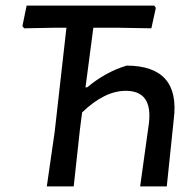

<svg xmlns="http://www.w3.org/2000/svg" viewBox="-20 -663 692 685"><path d="M147 2 175 -192 217 -564H170L66 -562L60 -570L75 -643H530L536 -635L520 -562L404 -564H313L285 -351L292 -352Q356 -406 432 -429Q624 -428 600 -238L575 2H480L511 -221Q526 -339 429 -339Q353 -339 273 -262L265 -200L243 2Z"/></svg>

Font: Alegreya Sans SC Medium
Style: Italic
Weight: 500
Italic angle: -7°
Designer: Juan Pablo del Peral
Foundry: Huerta Tipografica
Version: Version 2.007